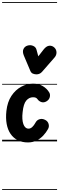

<svg xmlns="http://www.w3.org/2000/svg" viewBox="-25 -1349 564 1832"><path d="M241.5 10Q186.5 10 144.8 -11Q103 -32 76 -71.2Q49 -110.5 38.8 -165.8Q28.5 -221 36 -290Q45.5 -376.5 84.2 -434.5Q123 -492.5 178.2 -521.8Q233.5 -551 291 -551Q343 -551 382 -528.2Q421 -505.5 443.5 -469Q456 -450.5 450.5 -424.2Q445 -398 418.5 -382Q394 -367.5 370.2 -375Q346.5 -382.5 332.5 -403Q327 -411 317.8 -416Q308.5 -421 290 -421Q253 -421 226 -389.8Q199 -358.5 191 -279.5Q186.5 -243.5 188.5 -214.5Q190.5 -185.5 198 -164.5Q205.5 -143.5 218.2 -132.5Q231 -121.5 248 -121.5Q265 -121.5 281.8 -136Q298.5 -150.5 316 -182.5Q328.5 -205 354.5 -212Q380.5 -219 407 -204.5Q431.5 -192 438.8 -166Q446 -140 433 -117.5Q415 -84.5 387.5 -55.2Q360 -26 323.5 -8Q287 10 241.5 10ZM241.5 10Q186.5 10 144.8 -11Q103 -32 76 -71.2Q49 -110.5 38.8 -165.8Q28.5 -221 36 -290Q45.5 -376.5 84.2 -434.5Q123 -492.5 178.2 -521.8Q233.5 -551 291 -551Q343 -551 382 -528.2Q421 -505.5 443.5 -469Q456 -450.5 450.5 -424.2Q445 -398 418.5 -382Q394 -367.5 370.2 -375Q346.5 -382.5 332.5 -403Q327 -411 317.8 -416Q308.5 -421 290 -421Q253 -421 226 -389.8Q199 -358.5 191 -279.5Q186.5 -243.5 188.5 -214.5Q190.5 -185.5 198 -164.5Q205.5 -143.5 218.2 -132.5Q231 -121.5 248 -121.5Q265 -121.5 281.8 -136Q298.5 -150.5 316 -182.5Q328.5 -205 354.5 -212Q380.5 -219 407 -204.5Q431.5 -192 438.8 -166Q446 -140 433 -117.5Q415 -84.5 387.5 -55.2Q360 -26 323.5 -8Q287 10 241.5 10ZM323.5 -639.5Q306.5 -639.5 289.8 -646Q273 -652.5 264.5 -672.5L203.5 -816.5Q187 -855.5 198.8 -880.8Q210.5 -906 237.5 -914Q264.5 -922.5 290.8 -911.5Q317 -900.5 323.5 -874L340.5 -811.5L391 -876.5Q417 -909.5 444 -912.5Q471 -915.5 492.5 -896.5Q513.5 -877 514 -849.5Q514.5 -822 496 -801L376 -663.5Q365 -651 351.2 -645.2Q337.5 -639.5 323.5 -639.5ZM-5 455H519.5V463H-5ZM-5 -16H519.5V0H-5ZM-5 -549H519.5V-541H-5ZM-5 -1329H519.5V-1321H-5Z"/></svg>

Font: Edu SA Dotted Guide
Style: Regular
Weight: 400
Designer: Tina and Corey Anderson, Eben Sorkin, Mirko Velimirovic
Foundry: Google for Education
Version: Version 2.000